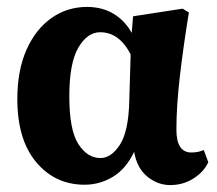

<svg xmlns="http://www.w3.org/2000/svg" viewBox="-20 -519 626 554"><path d="M180 -241Q180 -144 206 -103.5Q232 -63 270 -63Q301 -63 326 -101.5Q351 -140 353 -228L357 -362Q324 -426 269 -426Q232 -426 206 -381.5Q180 -337 180 -241ZM224 14Q139 14 84.5 -51Q30 -116 30 -233Q30 -316 56.5 -375.5Q83 -435 128.5 -467Q174 -499 231 -499Q275 -499 308 -479Q341 -459 360 -424L364 -472L507 -494L525 -483Q509 -385 499 -299Q489 -213 489 -145Q489 -79 532 -79Q543 -79 552 -81Q561 -83 568 -86L581 -51Q569 -24 539 -4.5Q509 15 471 15Q435 15 405 -9.5Q375 -34 367 -81Q344 -32 306 -9Q268 14 224 14Z"/></svg>

Font: Source Serif 4
Style: Bold
Weight: 700
Designer: Frank Grießhammer
Foundry: Adobe
Version: Version 4.005;hotconv 1.1.0;makeotfexe 2.6.0